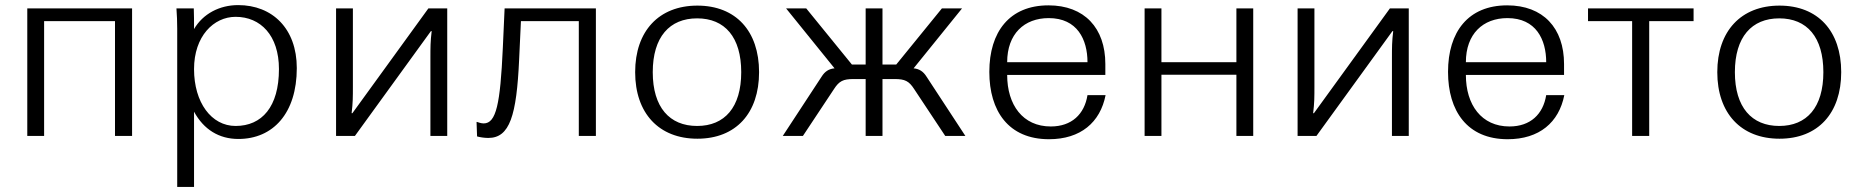

<svg xmlns="http://www.w3.org/2000/svg" viewBox="-20 -533 7308 753"><path d="M153 0V-450H431V0H498V-500H87V0Z M741 -262C741 -391 818 -467 904 -467C1002 -467 1074 -394 1074 -262C1074 -114 1007 -39 904 -39C809 -39 741 -131 741 -262ZM741 -95C779 -25 839 12 915 12C1051 12 1144 -89 1144 -266C1144 -421 1048 -513 914 -513C841 -513 776 -479 741 -419V-421C741 -437 741 -487 740 -500H672C674 -474 675 -447 675 -421V200H741Z M1298 0H1372L1670 -411H1673C1668 -370 1668 -347 1668 -306V0H1734V-500H1660L1362 -89H1359C1364 -130 1364 -153 1364 -194V-500H1298Z M1849 -54 1851 2C1861 5 1879 8 1895 8C1979 8 2006 -79 2016 -300L2023 -450H2250V0H2317V-500H1959L1952 -345C1942 -125 1926 -49 1877 -49C1867 -49 1856 -53 1850 -55Z M2471 -250C2471 -89 2564 11 2715 11C2866 11 2957 -89 2957 -250C2957 -411 2866 -511 2715 -511C2564 -511 2471 -411 2471 -250ZM2540 -250C2540 -388 2606 -461 2714 -461C2823 -461 2887 -387 2887 -250C2887 -112 2822 -39 2714 -39C2606 -39 2540 -112 2540 -250Z M3375 -223V0H3441V-223H3489C3529 -223 3545 -215 3565 -184L3687 0H3766L3614 -232C3601 -253 3585 -263 3563 -265L3753 -500H3674L3495 -280H3441V-500H3375V-280H3321L3142 -500H3063L3253 -265C3231 -263 3215 -253 3202 -232L3050 0H3129L3251 -184C3271 -215 3287 -223 3327 -223Z M3860 -251C3860 -98 3935 13 4094 13C4218 13 4295 -53 4316 -160H4245C4233 -85 4183 -37 4101 -37C3991 -37 3930 -122 3930 -239H4315V-282C4315 -423 4233 -512 4092 -512C3939 -512 3860 -408 3860 -251ZM3930 -289C3930 -400 3997 -462 4093 -462C4205 -462 4245 -378 4245 -289Z M4469 0H4535V-240H4829V0H4895V-500H4829V-289H4535V-500H4469Z M5069 0H5143L5441 -411H5444C5439 -370 5439 -347 5439 -306V0H5505V-500H5431L5133 -89H5130C5135 -130 5135 -153 5135 -194V-500H5069Z M5659 -251C5659 -98 5734 13 5893 13C6017 13 6094 -53 6115 -160H6044C6032 -85 5982 -37 5900 -37C5790 -37 5729 -122 5729 -239H6114V-282C6114 -423 6032 -512 5891 -512C5738 -512 5659 -408 5659 -251ZM5729 -289C5729 -400 5796 -462 5892 -462C6004 -462 6044 -378 6044 -289Z M6381 0H6448V-450H6622V-500H6208V-450H6381Z M6715 -250C6715 -89 6808 11 6959 11C7110 11 7201 -89 7201 -250C7201 -411 7110 -511 6959 -511C6808 -511 6715 -411 6715 -250ZM6784 -250C6784 -388 6850 -461 6958 -461C7067 -461 7131 -387 7131 -250C7131 -112 7066 -39 6958 -39C6850 -39 6784 -112 6784 -250Z"/></svg>

Font: Perun Light
Style: Regular
Weight: 300
Foundry: Copyright (c) Stefan Peev, Context Ltd, 2016
Version: Version 1.089